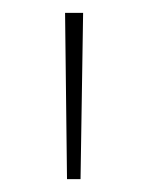

<svg xmlns="http://www.w3.org/2000/svg" viewBox="-20 -871 230 298"><path d="M84 -593H105L109 -851H81Z"/></svg>

Font: Noto Sans Tamil UI Condensed Thin
Style: Regular
Weight: 100
Width: 3
Designer: Jelle Bosma - Monotype Design Team
Foundry: Monotype Imaging Inc.
Version: Version 2.004